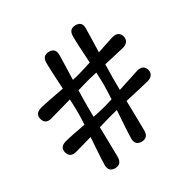

<svg xmlns="http://www.w3.org/2000/svg" viewBox="-178 -876 1052 1052"><g transform="rotate(-45 348.0 -350.0)"><path d="M334.5 -215.5Q316 -215.5 292.2 -215Q268.5 -214.5 242 -214Q229 -161.5 216.5 -110.8Q204 -60 195.5 -27.5Q183 14.5 143 4.5Q103 -6.5 114 -48Q122 -77 137 -121Q152 -165 168 -212Q135 -211.5 105.5 -211Q76 -210.5 55.5 -210.5Q10.5 -210 9.5 -251Q9.5 -291 55.5 -291.5Q79.5 -291.5 115.8 -289Q152 -286.5 192 -283.5Q199 -304 204.8 -323Q210.5 -342 214.5 -358Q219 -374.5 223.8 -395Q228.5 -415.5 233.5 -438Q192 -437.5 153.5 -436.8Q115 -436 89.5 -436Q44 -435 43.5 -476Q43.5 -516 89 -517Q116.5 -517 159.8 -513.8Q203 -510.5 248 -507Q258 -555 267.5 -599.5Q277 -644 284.5 -672.5Q296.5 -714 336.5 -704Q377 -693.5 365.5 -651Q358 -624.5 346 -584.8Q334 -545 321 -502Q349.5 -500.5 369 -501Q386.5 -501 408 -501.8Q429.5 -502.5 453.5 -504Q463.5 -552.5 473 -598Q482.5 -643.5 490.5 -672Q502 -714 542 -704Q583 -693.5 570.5 -651Q563.5 -625 552.2 -587.2Q541 -549.5 528.5 -508Q561.5 -510 590.8 -511.8Q620 -513.5 640.5 -514Q684.5 -514 686.5 -474Q684.5 -433.5 640 -432Q616 -432.5 580.8 -434Q545.5 -435.5 507 -437Q499 -410 492 -385.8Q485 -361.5 480 -342.5Q476.5 -329.5 472.5 -313.8Q468.5 -298 464 -281Q505 -283 543.2 -285.2Q581.5 -287.5 606.5 -288.5Q651 -288.5 652.5 -248.5Q651 -208.5 606 -207Q578 -207 535 -209Q492 -211 447 -212.5Q434.5 -160.5 422 -110.2Q409.5 -60 401 -27.5Q388.5 14.5 348.5 4.5Q308.5 -6.5 319.5 -48Q327.5 -77.5 343 -122.5Q358.5 -167.5 374.5 -215Q351.5 -216 334.5 -215.5ZM274.5 -342.5Q271 -329 266.8 -312.8Q262.5 -296.5 258 -278.5Q280 -277 299.5 -276.2Q319 -275.5 335.5 -275.5Q348 -275.5 363.5 -276Q379 -276.5 395.5 -277Q403 -300 409.5 -320.5Q416 -341 420.5 -357.5Q425 -374.5 430 -395.5Q435 -416.5 440 -439.5Q420 -440.5 401.8 -441Q383.5 -441.5 368.5 -441.5Q354.5 -441 337.8 -440.8Q321 -440.5 302.5 -440Q294 -412 286.8 -387Q279.5 -362 274.5 -342.5Z"/></g></svg>

Font: Fraunces 9pt S050 Black
Style: Regular
Weight: 900
Version: Version 1.000; ttfautohint (v1.8.3)